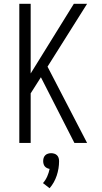

<svg xmlns="http://www.w3.org/2000/svg" viewBox="-20 -755 540 1014"><path d="M440 0H373L196 -347L142 -262V0H82V-735H142V-367L370 -735H440L231 -403ZM242 239 207 212Q221 196 229.5 176.5Q238 157 242 137Q235 136 228 132.5Q221 129 216.5 123.5Q212 118 210 110.5Q208 103 208 96Q208 87 210.5 79Q213 71 219 65Q225 59 233.5 56.5Q242 54 250 54Q258 54 266.5 56.5Q275 59 281 65Q287 71 289.5 79Q292 87 292 96Q292 135 279.5 172.5Q267 210 242 239Z"/></svg>

Font: Iosevka Fixed Light
Style: Regular
Weight: 300
Monospace: yes
Designer: Belleve Invis
Foundry: Belleve Invis
Version: Version 32.3.0